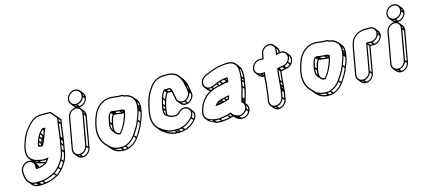

<svg xmlns="http://www.w3.org/2000/svg" viewBox="-70 -1397 5090 2297"><g transform="rotate(-15 2475.5 -248.5)"><path d="M564 -173 551 -97C543 -54 533 -16 515 13C500 42 480 69 461 90C438 112 420 132 395 146C338 178 272 201 190 201H171C129 201 109 192 87 166C61 136 53 100 52 49V34C54 -31 137 -79 185 -39C199 -27 207 -11 207 10L206 24C206 34 208 43 210 50H217C239 50 273 46 292 38C306 32 322 24 336 18C344 11 351 2 358 -4L366 -13C371 -21 375 -28 380 -37L387 -52L371 -46C337 -34 290 -44 258 -51C217 -60 191 -76 170 -101C148 -128 140 -166 150 -221C156 -257 170 -294 183 -326C189 -343 196 -358 202 -370C219 -398 224 -412 245 -437C290 -493 343 -554 429 -554H531C535 -554 539 -554 543 -553L609 -476L601 -431C590 -371 586 -305 576 -246C575 -221 570 -203 564 -173ZM354 -193C380 -231 400 -286 416 -334C422 -352 428 -366 434 -377L435 -380L442 -402L402 -403C386 -390 369 -368 358 -355C348 -343 343 -330 336 -317C327 -303 320 -277 316 -267C312 -257 304 -234 302 -221L300 -204C317 -199 335 -196 354 -193ZM218 -27C245 -9 283 1 326 7C300 19 285 29 251 33C249 18 244 5 235 -6ZM362 -277C357 -268 353 -255 350 -245L331 -267C334 -276 339 -290 343 -300ZM371 -293 351 -316C356 -325 359 -332 363 -339L383 -314C378 -306 375 -300 371 -293ZM343 -227C341 -223 340 -217 338 -211C334 -212 331 -213 327 -214L318 -224C320 -231 322 -240 325 -249ZM227 12 222 5V4C224 6 225 9 227 12ZM261 -23C244 -29 230 -37 218 -47C228 -43 238 -40 250 -37ZM289 -16 276 -31C301 -26 330 -23 359 -28C354 -20 348 -13 341 -6C322 -8 304 -13 289 -16ZM630 -393C621 -340 616 -283 608 -230L592 -250C601 -302 605 -360 613 -413ZM634 -414 617 -434 622 -461 639 -441ZM603 -194C601 -183 600 -170 597 -155L580 -176C583 -190 585 -203 587 -214ZM593 -135 583 -80 566 -100 576 -155ZM579 -59C572 -22 564 11 550 38L530 14C545 -13 555 -44 562 -79ZM541 53C528 77 512 100 496 119L476 94C493 75 509 53 522 30ZM485 131C466 150 451 166 430 178L410 153C431 140 448 123 465 106ZM416 186C374 209 332 225 278 232L260 210C313 201 354 185 395 162ZM259 234C246 235 237 237 223 237L206 216C217 215 226 214 241 213ZM182 236C157 234 141 226 126 211C137 214 151 216 166 216ZM646 -396 655 -447 626 -482 624 -484 553 -567C547 -569 540 -569 533 -569H431C338 -569 282 -504 234 -445C212 -418 205 -401 189 -376C181 -363 175 -345 169 -328C157 -296 142 -259 135 -221C125 -164 133 -121 158 -90L182 -60C124 -91 39 -36 37 36V51C38 104 47 144 75 177L104 212C128 240 153 252 198 252H217C302 252 372 227 430 194C458 179 478 156 500 135C521 111 541 84 557 54C576 22 587 -18 595 -62L608 -138C625 -222 631 -309 646 -396ZM398 -323 374 -352C382 -362 392 -374 402 -384L414 -369C408 -357 403 -339 398 -323ZM420 -388H422L421 -386ZM388 -295C380 -272 369 -248 359 -228C364 -239 373 -267 378 -275C383 -281 385 -290 388 -295Z M791 -659C787 -634 793 -611 807 -594L836 -558C842 -551 849 -545 857 -540C856 -540 856 -541 855 -541C805 -541 757 -499 748 -450L680 -67C676 -42 682 -19 696 -2L725 33C739 49 759 60 784 60C834 60 882 17 891 -32L959 -415C963 -440 956 -462 943 -478L914 -514C909 -521 903 -526 895 -530H898C948 -530 995 -571 1004 -621C1009 -647 1002 -670 988 -687L959 -722C945 -739 924 -749 898 -749C848 -749 800 -710 791 -659ZM915 -450 847 -67C840 -26 799 9 758 9C717 9 688 -26 695 -67L763 -450C770 -491 811 -526 852 -526C893 -526 922 -491 915 -450ZM943 -412 880 -50 863 -70 927 -432ZM945 -436 930 -453C931 -458 931 -462 931 -467C938 -458 943 -448 945 -436ZM876 -29C868 10 829 43 790 45L772 23C810 16 845 -14 858 -50ZM766 42C755 38 745 32 738 23C742 24 747 24 752 24ZM989 -618C980 -578 944 -547 904 -545L886 -567C924 -574 958 -602 971 -639ZM990 -642 976 -659C977 -665 977 -670 977 -675C984 -666 989 -655 990 -642ZM880 -548C868 -552 858 -559 850 -568C855 -567 860 -566 866 -566ZM960 -656C953 -614 913 -581 871 -581C828 -581 798 -616 806 -659C813 -701 854 -734 896 -734C939 -734 968 -699 960 -656Z M1280 -553H1279C1228 -549 1190 -537 1155 -510C1118 -482 1086 -445 1066 -397C1040 -338 1012 -236 1018 -169C1022 -113 1039 -66 1068 -30C1076 -21 1088 -10 1096 -1L1125 35C1159 77 1200 108 1283 108C1305 109 1325 106 1342 100C1396 82 1438 49 1471 3C1505 -45 1543 -104 1566 -166C1580 -203 1598 -244 1606 -291L1610 -315C1620 -373 1613 -411 1587 -443L1558 -478C1546 -493 1530 -505 1513 -514C1499 -521 1482 -528 1460 -529C1448 -537 1432 -543 1415 -543H1385C1385 -543 1383 -542 1381 -543C1366 -547 1344 -548 1327 -549C1313 -551 1303 -553 1280 -553ZM1453 -514H1455C1474 -514 1490 -507 1504 -500C1554 -474 1580 -429 1566 -350L1562 -326C1554 -281 1537 -242 1523 -204C1501 -144 1464 -87 1430 -40C1399 3 1361 34 1311 51C1296 56 1278 58 1257 57C1178 57 1141 29 1108 -11L1094 -26C1058 -61 1038 -111 1033 -173C1027 -236 1055 -336 1080 -393C1099 -438 1128 -472 1163 -498C1195 -523 1228 -535 1277 -538C1298 -538 1307 -537 1323 -535C1340 -534 1359 -532 1375 -529C1377 -529 1380 -528 1382 -528H1412C1428 -528 1441 -522 1453 -514ZM1383 -375H1355C1332 -375 1307 -381 1282 -383C1272 -384 1264 -385 1258 -386H1256C1249 -386 1246 -385 1241 -382C1207 -359 1201 -298 1192 -263C1186 -227 1184 -194 1196 -170C1200 -161 1204 -150 1212 -143C1228 -127 1240 -104 1267 -94H1269L1294 -96H1296C1329 -135 1359 -183 1380 -235C1392 -266 1404 -292 1411 -330L1416 -362C1403 -365 1393 -368 1383 -375ZM1236 -227C1247 -267 1255 -322 1278 -336H1283C1290 -335 1298 -334 1308 -333C1331 -331 1357 -325 1382 -325H1395C1389 -292 1378 -269 1366 -239C1347 -191 1322 -148 1290 -110H1273C1233 -126 1225 -166 1236 -227ZM1392 -340H1387L1371 -360H1375ZM1365 -341C1348 -343 1331 -346 1314 -348L1299 -366C1315 -364 1332 -361 1349 -361ZM1291 -350 1290 -351 1275 -369H1276ZM1220 -225C1217 -206 1215 -187 1216 -170L1209 -179C1202 -195 1201 -217 1204 -244ZM1225 -245 1208 -266C1218 -302 1224 -349 1243 -367L1264 -342C1240 -320 1232 -278 1225 -245ZM1599 -337C1599 -336 1598 -334 1598 -333L1582 -353V-357ZM1600 -361 1585 -379C1587 -393 1587 -405 1585 -417C1594 -401 1600 -383 1600 -361ZM1595 -312 1594 -309 1578 -329V-332ZM1591 -288C1584 -250 1570 -216 1557 -183L1538 -205C1550 -237 1564 -270 1573 -308ZM1550 -165C1529 -110 1497 -57 1466 -13L1446 -37C1477 -81 1510 -133 1532 -188ZM1456 1C1427 40 1390 69 1344 85L1325 61C1370 44 1407 14 1436 -24ZM1327 90C1316 92 1303 93 1289 93L1272 72C1285 71 1297 70 1308 67ZM1267 92C1223 89 1195 77 1171 58C1193 67 1218 72 1251 72Z M2018 14C2001 20 1983 23 1963 23H1933C1852 23 1804 -12 1759 -46C1750 -52 1743 -60 1736 -68C1701 -111 1685 -174 1700 -258L1704 -283C1706 -293 1709 -303 1711 -313C1723 -379 1746 -442 1773 -491C1795 -525 1818 -562 1846 -584C1883 -611 1914 -628 1975 -628H2020C2082 -628 2122 -601 2145 -566C2160 -542 2177 -512 2181 -480C2184 -453 2195 -427 2196 -403L2199 -383C2206 -337 2168 -297 2134 -286C2088 -271 2052 -300 2046 -334L2044 -355C2038 -381 2031 -409 2029 -437C2020 -447 2019 -457 2011 -470C2008 -472 2005 -473 2002 -475H1948C1943 -475 1936 -475 1931 -474C1904 -451 1891 -411 1880 -379C1872 -356 1867 -330 1861 -307L1852 -259C1847 -228 1849 -199 1860 -180C1861 -177 1862 -174 1865 -173C1880 -164 1893 -151 1911 -142C1913 -140 1918 -139 1921 -138L1932 -134C1940 -132 1952 -130 1960 -130H1994C2007 -135 2020 -138 2032 -148C2049 -170 2067 -184 2093 -189C2121 -194 2144 -185 2158 -168C2216 -98 2095 -8 2036 9L2045 21C2088 6 2127 -24 2155 -56L2175 -32C2147 1 2108 31 2065 44C2062 45 2057 46 2054 47L2035 24C2038 23 2042 22 2045 21C2042 17 2040 13 2036 9C2030 11 2025 12 2019 13ZM1959 -146H1958C1951 -146 1946 -146 1939 -148L1928 -152C1917 -156 1906 -163 1896 -171C1893 -186 1893 -205 1896 -224L1905 -271C1911 -294 1916 -319 1924 -341C1934 -371 1946 -407 1965 -425H1974H2014C2017 -400 2024 -375 2029 -351L2031 -330C2033 -318 2038 -305 2047 -295L2076 -260C2134 -189 2258 -265 2244 -352L2240 -372C2238 -398 2229 -424 2226 -449C2222 -485 2202 -516 2187 -541L2158 -576C2133 -614 2089 -643 2022 -643H1977C1913 -643 1877 -624 1838 -596C1805 -571 1782 -532 1760 -497C1725 -440 1703 -361 1689 -283L1685 -258C1669 -169 1687 -104 1724 -58L1753 -22C1760 -13 1769 -5 1778 2C1823 36 1875 73 1960 73H1990C2013 73 2034 68 2053 62C2108 50 2159 11 2191 -29C2225 -69 2222 -115 2199 -143L2170 -179C2153 -199 2126 -210 2093 -204C2062 -198 2041 -181 2022 -158C2016 -153 2008 -150 1994 -145H1962C1962 -145 1960 -146 1959 -146ZM1974 58H1965L1948 38H1957ZM1995 58 1978 37C1991 36 2004 33 2016 30L2035 53C2021 56 2009 58 1995 58ZM1944 57C1893 53 1855 36 1822 14C1851 28 1885 37 1927 37ZM2211 -443C2213 -427 2217 -412 2220 -398L2211 -409C2210 -424 2206 -439 2203 -453ZM2201 -480 2196 -486C2196 -489 2196 -492 2195 -495ZM2229 -346C2235 -303 2201 -265 2168 -252L2148 -276C2179 -290 2210 -324 2215 -363ZM2150 -248C2124 -244 2103 -254 2090 -269C2102 -266 2117 -266 2132 -270ZM1980 -440 1963 -460H1994L2003 -450C2004 -447 2005 -444 2007 -440ZM1952 -431C1934 -412 1922 -383 1914 -358L1896 -381C1905 -408 1916 -438 1932 -456ZM1908 -340C1902 -323 1898 -305 1894 -288L1876 -310C1880 -327 1885 -345 1890 -362ZM1889 -269C1887 -260 1886 -251 1884 -242L1868 -262C1870 -271 1870 -280 1872 -289ZM1881 -221C1879 -208 1878 -195 1879 -184C1866 -193 1864 -217 1865 -240ZM2186 -45 2166 -69C2182 -90 2188 -112 2187 -132C2205 -110 2208 -77 2186 -45ZM2045 21C2055 33 2063 41 2065 44C2063 42 2056 35 2045 21ZM1911 -142C1947 -98 2002 -32 2036 9C2012 -20 1972 -68 1911 -142ZM1879 -181Z M2521 -127C2538 -127 2558 -132 2571 -136L2589 -140C2611 -147 2631 -151 2653 -160C2658 -176 2663 -192 2667 -207L2658 -206C2634 -206 2618 -199 2601 -194C2578 -190 2552 -186 2534 -176L2514 -167C2502 -158 2492 -145 2484 -135L2474 -124H2490C2501 -125 2512 -126 2521 -127ZM2734 -574H2753C2788 -574 2815 -559 2833 -538C2862 -503 2861 -447 2854 -381C2853 -368 2851 -357 2848 -345L2835 -272C2827 -227 2811 -182 2800 -141L2795 -120C2793 -112 2790 -105 2788 -98L2786 -88C2810 -72 2828 -43 2810 -1C2796 32 2750 68 2708 54C2671 46 2646 26 2631 -3C2629 -2 2626 0 2624 0H2623L2587 11C2555 19 2519 25 2481 28C2454 31 2429 26 2407 21C2344 10 2293 -30 2321 -109C2331 -140 2339 -170 2353 -192C2382 -235 2420 -280 2468 -302L2487 -311C2514 -324 2538 -333 2571 -338C2609 -344 2646 -360 2685 -360H2699L2701 -370C2702 -389 2703 -405 2703 -422C2686 -420 2675 -419 2661 -416C2638 -416 2615 -407 2599 -403C2584 -400 2570 -393 2555 -388C2536 -376 2510 -366 2487 -360C2423 -343 2376 -410 2422 -471C2439 -493 2459 -503 2487 -511C2504 -519 2519 -528 2534 -532C2551 -537 2565 -545 2580 -549C2606 -557 2641 -565 2671 -568C2689 -569 2714 -574 2734 -574ZM2650 51 2660 63C2677 84 2701 98 2731 104C2783 118 2836 80 2853 38C2869 2 2861 -28 2845 -48L2832 -63C2834 -69 2836 -76 2838 -83L2844 -104C2855 -144 2872 -190 2880 -237L2892 -309C2895 -321 2897 -334 2898 -347C2906 -416 2905 -476 2874 -513L2845 -549C2825 -573 2795 -589 2756 -589H2737C2715 -589 2690 -584 2672 -582C2641 -579 2605 -571 2578 -563C2561 -558 2546 -550 2532 -546C2514 -541 2500 -533 2484 -525C2456 -516 2430 -506 2410 -479C2380 -439 2383 -396 2405 -369L2434 -334C2441 -326 2450 -319 2460 -314C2430 -300 2403 -277 2381 -252C2366 -235 2352 -219 2340 -198C2324 -173 2316 -141 2306 -111C2291 -67 2298 -33 2318 -8L2347 28C2354 36 2430 71 2430 71C2452 76 2480 81 2509 78C2547 75 2585 70 2618 61ZM2674 -380C2659 -378 2645 -372 2633 -369L2613 -392C2627 -396 2643 -400 2656 -401ZM2616 -364C2607 -361 2597 -358 2588 -356L2570 -378C2579 -381 2588 -384 2596 -387ZM2882 -463C2887 -436 2888 -402 2885 -366L2869 -385C2872 -417 2873 -448 2871 -476ZM2883 -343C2883 -338 2882 -332 2881 -327L2864 -348L2867 -363ZM2877 -307 2868 -255 2851 -275 2860 -327ZM2864 -234C2857 -196 2844 -157 2834 -121L2816 -143C2825 -177 2838 -215 2847 -254ZM2829 -102 2828 -100 2810 -122 2811 -123ZM2823 -81C2823 -80 2822 -78 2822 -77L2804 -100C2804 -101 2805 -102 2805 -103ZM2837 39C2821 71 2779 100 2739 90L2724 71C2763 71 2800 46 2818 15ZM2844 21 2826 -1C2831 -14 2832 -26 2832 -37C2844 -23 2850 -3 2844 21ZM2697 74C2692 71 2687 67 2683 63C2686 64 2688 65 2691 66ZM2603 49C2576 55 2545 60 2514 63L2496 41C2527 38 2557 33 2584 26ZM2621 45 2601 22 2619 16 2638 40ZM2494 64C2474 64 2455 61 2438 57L2425 40C2441 43 2459 45 2477 43ZM2412 50C2389 43 2371 31 2358 15C2375 23 2392 31 2398 34ZM2629 -166 2615 -183C2626 -186 2635 -190 2647 -191C2645 -185 2643 -178 2641 -170C2637 -168 2633 -167 2629 -166ZM2612 -161C2604 -159 2596 -156 2587 -154L2571 -174C2580 -176 2589 -177 2597 -179ZM2540 -143 2528 -158 2534 -161 2547 -144C2544 -143 2543 -143 2540 -143ZM2565 -149 2549 -168C2550 -168 2552 -170 2553 -170L2569 -150C2568 -150 2566 -149 2565 -149ZM2518 -141C2514 -141 2509 -140 2505 -140C2507 -142 2509 -145 2512 -148ZM2512 -337 2502 -349C2520 -354 2537 -361 2554 -371L2570 -352C2548 -348 2530 -344 2512 -337ZM2496 -331C2491 -329 2486 -326 2481 -324C2467 -327 2455 -334 2447 -344C2458 -342 2472 -342 2485 -345ZM2675 -404C2679 -405 2682 -405 2688 -406C2688 -401 2687 -395 2687 -390Z M3342 -584 3332 -524 3342 -527C3354 -530 3365 -533 3376 -534L3389 -536C3452 -545 3491 -471 3438 -414C3422 -397 3404 -387 3384 -384L3372 -383C3355 -380 3336 -375 3322 -372C3317 -372 3310 -370 3305 -369C3296 -316 3293 -268 3288 -219C3285 -186 3285 -167 3280 -136C3280 -127 3280 -118 3279 -111L3263 -19C3256 22 3215 57 3174 57C3133 57 3104 22 3111 -19L3125 -100C3129 -123 3127 -145 3131 -167C3143 -233 3140 -296 3152 -363H3102C3061 -363 3032 -399 3039 -440C3046 -481 3087 -516 3129 -516H3178L3190 -584C3197 -625 3239 -660 3280 -660C3321 -660 3349 -625 3342 -584ZM3116 -167C3112 -144 3113 -119 3110 -100L3096 -19C3092 6 3098 28 3112 45L3141 80C3155 97 3175 108 3200 108C3249 108 3298 65 3307 16L3323 -76C3324 -84 3324 -92 3324 -102C3326 -112 3327 -124 3327 -133C3330 -150 3330 -167 3332 -185C3337 -232 3338 -272 3346 -321H3349H3350C3367 -325 3383 -330 3400 -333L3412 -334C3437 -339 3459 -349 3478 -370C3515 -410 3514 -460 3490 -490L3460 -525C3444 -544 3419 -555 3387 -550C3391 -574 3384 -596 3371 -612L3342 -648C3328 -665 3307 -675 3282 -675C3232 -675 3184 -633 3175 -584L3166 -531H3132C3082 -531 3033 -490 3024 -440C3020 -415 3026 -393 3040 -376L3069 -340C3083 -323 3104 -313 3129 -313H3130C3125 -265 3124 -213 3116 -167ZM3462 -374C3448 -361 3434 -353 3417 -350L3398 -373C3414 -378 3429 -387 3442 -399ZM3473 -386 3453 -411C3471 -433 3479 -456 3478 -478C3497 -455 3497 -418 3473 -386ZM3386 -345C3375 -342 3363 -339 3354 -337L3335 -360C3346 -363 3356 -366 3367 -368ZM3332 -325C3325 -282 3323 -243 3319 -204L3304 -223C3308 -265 3310 -302 3316 -345ZM3317 -181C3316 -172 3316 -163 3315 -156L3299 -175C3300 -183 3301 -192 3302 -200ZM3309 -98V-97L3294 -114V-115ZM3311 -120 3295 -140C3295 -143 3296 -145 3296 -148L3312 -129C3312 -126 3311 -123 3311 -120ZM3308 -73 3295 -2 3278 -22 3291 -93ZM3291 19C3283 57 3245 91 3206 93L3188 71C3226 64 3260 34 3273 -2ZM3182 90C3171 86 3161 80 3154 71C3158 72 3163 72 3168 72ZM3111 -331C3100 -335 3089 -341 3082 -350C3087 -349 3091 -349 3096 -349ZM3371 -548C3364 -547 3358 -546 3350 -544L3357 -584C3358 -590 3359 -595 3359 -601C3370 -587 3375 -569 3371 -548ZM3118 -348H3134C3133 -343 3133 -337 3132 -331Z M3817 -553H3816C3765 -549 3727 -537 3692 -510C3655 -482 3623 -445 3603 -397C3577 -338 3549 -236 3555 -169C3559 -113 3576 -66 3605 -30C3613 -21 3625 -10 3633 -1L3662 35C3696 77 3737 108 3820 108C3842 109 3862 106 3879 100C3933 82 3975 49 4008 3C4042 -45 4080 -104 4103 -166C4117 -203 4135 -244 4143 -291L4147 -315C4157 -373 4150 -411 4124 -443L4095 -478C4083 -493 4067 -505 4050 -514C4036 -521 4019 -528 3997 -529C3985 -537 3969 -543 3952 -543H3922C3922 -543 3920 -542 3918 -543C3903 -547 3881 -548 3864 -549C3850 -551 3840 -553 3817 -553ZM3990 -514H3992C4011 -514 4027 -507 4041 -500C4091 -474 4117 -429 4103 -350L4099 -326C4091 -281 4074 -242 4060 -204C4038 -144 4001 -87 3967 -40C3936 3 3898 34 3848 51C3833 56 3815 58 3794 57C3715 57 3678 29 3645 -11L3631 -26C3595 -61 3575 -111 3570 -173C3564 -236 3592 -336 3617 -393C3636 -438 3665 -472 3700 -498C3732 -523 3765 -535 3814 -538C3835 -538 3844 -537 3860 -535C3877 -534 3896 -532 3912 -529C3914 -529 3917 -528 3919 -528H3949C3965 -528 3978 -522 3990 -514ZM3920 -375H3892C3869 -375 3844 -381 3819 -383C3809 -384 3801 -385 3795 -386H3793C3786 -386 3783 -385 3778 -382C3744 -359 3738 -298 3729 -263C3723 -227 3721 -194 3733 -170C3737 -161 3741 -150 3749 -143C3765 -127 3777 -104 3804 -94H3806L3831 -96H3833C3866 -135 3896 -183 3917 -235C3929 -266 3941 -292 3948 -330L3953 -362C3940 -365 3930 -368 3920 -375ZM3773 -227C3784 -267 3792 -322 3815 -336H3820C3827 -335 3835 -334 3845 -333C3868 -331 3894 -325 3919 -325H3932C3926 -292 3915 -269 3903 -239C3884 -191 3859 -148 3827 -110H3810C3770 -126 3762 -166 3773 -227ZM3929 -340H3924L3908 -360H3912ZM3902 -341C3885 -343 3868 -346 3851 -348L3836 -366C3852 -364 3869 -361 3886 -361ZM3828 -350 3827 -351 3812 -369H3813ZM3757 -225C3754 -206 3752 -187 3753 -170L3746 -179C3739 -195 3738 -217 3741 -244ZM3762 -245 3745 -266C3755 -302 3761 -349 3780 -367L3801 -342C3777 -320 3769 -278 3762 -245ZM4136 -337C4136 -336 4135 -334 4135 -333L4119 -353V-357ZM4137 -361 4122 -379C4124 -393 4124 -405 4122 -417C4131 -401 4137 -383 4137 -361ZM4132 -312 4131 -309 4115 -329V-332ZM4128 -288C4121 -250 4107 -216 4094 -183L4075 -205C4087 -237 4101 -270 4110 -308ZM4087 -165C4066 -110 4034 -57 4003 -13L3983 -37C4014 -81 4047 -133 4069 -188ZM3993 1C3964 40 3927 69 3881 85L3862 61C3907 44 3944 14 3973 -24ZM3864 90C3853 92 3840 93 3826 93L3809 72C3822 71 3834 70 3845 67ZM3804 92C3760 89 3732 77 3708 58C3730 67 3755 72 3788 72Z M4399 -550C4336 -538 4284 -501 4261 -439L4252 -414C4249 -403 4246 -391 4243 -376L4185 -50C4181 -25 4187 -2 4201 15L4230 50C4244 66 4264 77 4289 77C4339 77 4387 35 4396 -15L4453 -338H4498C4547 -338 4596 -380 4605 -429C4609 -454 4603 -476 4589 -493L4560 -528C4546 -545 4526 -555 4501 -555H4439C4428 -555 4414 -553 4399 -550ZM4200 -50 4258 -376C4263 -403 4267 -416 4275 -437C4296 -492 4341 -525 4400 -536C4414 -539 4426 -540 4436 -540H4498C4539 -540 4568 -505 4561 -464C4554 -423 4513 -389 4472 -389H4412L4352 -50C4345 -8 4305 26 4263 26C4221 26 4193 -8 4200 -50ZM4590 -426C4582 -388 4543 -355 4504 -353L4486 -375C4524 -382 4558 -411 4572 -447ZM4591 -450 4577 -467C4578 -472 4578 -476 4578 -481C4585 -472 4589 -462 4591 -450ZM4483 -353H4452L4435 -374H4466ZM4439 -343 4385 -33 4368 -53 4422 -363ZM4381 -12C4372 28 4335 60 4295 62L4277 40C4315 33 4350 4 4363 -33ZM4271 59C4259 55 4250 49 4243 40C4248 41 4252 41 4257 41Z M4736 -659C4732 -634 4738 -611 4752 -594L4781 -558C4787 -551 4794 -545 4802 -540C4801 -540 4801 -541 4800 -541C4750 -541 4702 -499 4693 -450L4625 -67C4621 -42 4627 -19 4641 -2L4670 33C4684 49 4704 60 4729 60C4779 60 4827 17 4836 -32L4904 -415C4908 -440 4901 -462 4888 -478L4859 -514C4854 -521 4848 -526 4840 -530H4843C4893 -530 4940 -571 4949 -621C4954 -647 4947 -670 4933 -687L4904 -722C4890 -739 4869 -749 4843 -749C4793 -749 4745 -710 4736 -659ZM4860 -450 4792 -67C4785 -26 4744 9 4703 9C4662 9 4633 -26 4640 -67L4708 -450C4715 -491 4756 -526 4797 -526C4838 -526 4867 -491 4860 -450ZM4888 -412 4825 -50 4808 -70 4872 -432ZM4890 -436 4875 -453C4876 -458 4876 -462 4876 -467C4883 -458 4888 -448 4890 -436ZM4821 -29C4813 10 4774 43 4735 45L4717 23C4755 16 4790 -14 4803 -50ZM4711 42C4700 38 4690 32 4683 23C4687 24 4692 24 4697 24ZM4934 -618C4925 -578 4889 -547 4849 -545L4831 -567C4869 -574 4903 -602 4916 -639ZM4935 -642 4921 -659C4922 -665 4922 -670 4922 -675C4929 -666 4934 -655 4935 -642ZM4825 -548C4813 -552 4803 -559 4795 -568C4800 -567 4805 -566 4811 -566ZM4905 -656C4898 -614 4858 -581 4816 -581C4773 -581 4743 -616 4751 -659C4758 -701 4799 -734 4841 -734C4884 -734 4913 -699 4905 -656Z"/></g></svg>

Font: Blanket
Style: Ugh
Weight: 900
Foundry: Cannot Into Space Fonts
Version: Version 0.9